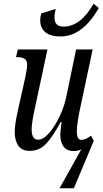

<svg xmlns="http://www.w3.org/2000/svg" viewBox="-20 -802 551 1032"><path d="M196 -695Q196 -710 202 -730L280 -754Q273 -731 273 -707Q273 -659 322 -659Q413 -659 483 -782L511 -759Q423 -606 306 -606Q251 -606 223.5 -629Q196 -652 196 -695ZM417 1Q399 10 377 10Q339 10 321.5 -14.5Q304 -39 304 -78Q304 -92 311 -146H306Q263 -66 227 -28.5Q191 9 140 9Q97 9 78 -19.5Q59 -48 59 -94Q59 -131 77 -212L116 -387Q126 -435 126 -452Q126 -477 112 -486Q98 -495 74 -495H66L76 -536H235L171 -237Q150 -144 150 -107Q150 -51 185 -51Q212 -51 243 -86Q274 -121 300 -175.5Q326 -230 337 -285L389 -536H478L407 -202Q393 -128 393 -96Q393 -50 418 -50Q440 -50 469 -73L484 -45L377 210H300Z"/></svg>

Font: Noto Serif Cond
Style: Italic
Weight: 400
Width: 3
Italic angle: -12°
Designer: Monotype Design Team
Foundry: Monotype Imaging Inc.
Version: Version 1.001